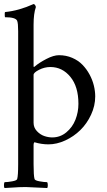

<svg xmlns="http://www.w3.org/2000/svg" viewBox="-20 -714 535 960"><path d="M2.9 196.8Q18.1 196.8 41 192.6Q64 188.5 65.9 181.2Q70.8 165 70.8 106.9V-558.1Q70.8 -597.7 65.9 -609.9Q58.6 -627.9 4.9 -627.9Q4.4 -627.9 3.9 -634.3Q3.4 -640.6 3.7 -647Q3.9 -653.3 5.9 -653.8Q74.7 -660.6 147.9 -693.8Q151.9 -693.8 155.5 -688.5Q159.2 -683.1 159.2 -678.2Q147.9 -646 147.9 -590.8V-383.8Q147.9 -378.9 149.9 -378.9Q150.9 -378.9 152.8 -380.9Q176.3 -400.9 212.2 -419.4Q248 -438 274.9 -438Q310.5 -438 341.1 -424.8Q371.6 -411.6 392.3 -390.1Q413.1 -368.7 427.7 -341.6Q442.4 -314.5 449.2 -286.4Q456.1 -258.3 456.1 -231.9Q456.1 -185.1 435.3 -140.4Q414.6 -95.7 381.6 -63.5Q348.6 -31.2 306.2 -11.7Q263.7 7.8 222.2 7.8Q187.5 7.8 151.9 -2.9Q147.9 2 147.9 9.8V106.9Q147.9 165 152.8 181.2Q154.8 188.5 177.7 192.6Q200.7 196.8 215.8 196.8Q218.8 200.7 219 211.4Q219.2 222.2 215.8 226.1Q113.3 221.2 108.9 221.2Q91.3 221.2 75.2 221.9Q59.1 222.7 38.1 224.1Q17.1 225.6 2.9 226.1Q-0.5 222.2 -0.2 211.4Q0 200.7 2.9 196.8ZM147.9 -100.1Q147.9 -76.2 164.3 -58.6Q180.7 -41 201.2 -33.9Q221.7 -26.9 241.2 -26.9Q280.8 -26.9 311.5 -52.2Q342.3 -77.6 357.2 -115.5Q372.1 -153.3 372.1 -194.8Q372.1 -280.8 331.8 -329.8Q291.5 -378.9 231.9 -378.9Q202.6 -378.9 175.3 -365Q147.9 -351.1 147.9 -339.8Z"/></svg>

Font: Crimson
Style: Roman
Weight: 400
Version: Version 0.8